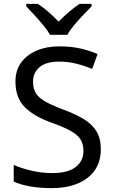

<svg xmlns="http://www.w3.org/2000/svg" viewBox="-20 -964 589 994"><path d="M502 -191Q502 -96 433 -43Q364 10 247 10Q187 10 136 1Q85 -8 51 -24V-110Q87 -94 140.5 -81Q194 -68 251 -68Q331 -68 371.5 -99Q412 -130 412 -183Q412 -218 397 -242Q382 -266 345.5 -286.5Q309 -307 244 -330Q153 -363 106.5 -411Q60 -459 60 -542Q60 -599 89 -639.5Q118 -680 169.5 -702Q221 -724 288 -724Q347 -724 396 -713Q445 -702 485 -684L457 -607Q420 -623 376.5 -634Q333 -645 286 -645Q219 -645 185 -616.5Q151 -588 151 -541Q151 -505 166 -481Q181 -457 215 -438Q249 -419 307 -397Q370 -374 413.5 -347.5Q457 -321 479.5 -284Q502 -247 502 -191ZM239 -784Q226 -807 204 -833.5Q182 -860 158 -886Q134 -912 116 -931V-944H176Q202 -927 230 -903Q258 -879 283 -852Q310 -879 338 -903Q366 -927 392 -944H454V-931Q435 -912 410.5 -886Q386 -860 363.5 -833.5Q341 -807 329 -784Z"/></svg>

Font: Noto Sans Shavian
Style: Regular
Weight: 400
Designer: Monotype Design Team
Foundry: Monotype Imaging Inc.
Version: Version 2.001; ttfautohint (v1.8.4.7-5d5b)